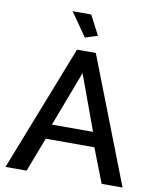

<svg xmlns="http://www.w3.org/2000/svg" viewBox="-98 -991 870 1066"><g transform="rotate(10 337.5 -458.0)"><path d="M285 -710H391L667 0H549L474 -193H200L126 0H7ZM452 -276 338 -587 220 -276ZM224 -916H329L386 -806L316 -784Z"/></g></svg>

Font: Raleway SemiBold
Style: Regular
Weight: 600
Designer: Matt McInerney, Pablo Impallari, Rodrigo Fuenzalida
Foundry: Matt McInerney, Pablo Impallari, Rodrigo Fuenzalida
Version: Version 4.026